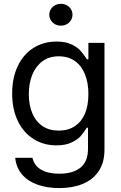

<svg xmlns="http://www.w3.org/2000/svg" viewBox="-20 -749 619 979"><path d="M57.6 55.7H145.5Q154.3 95.7 189.9 116.2Q225.6 136.7 282.2 136.7Q352.5 136.7 390.6 105.5Q428.7 74.2 428.7 9.8V-97.7H421.9L420.9 -95.7Q407.2 -73.2 391.6 -55.2Q376 -37.1 344.7 -22.5Q313.5 -7.8 267.6 -7.8Q203.1 -7.8 151.9 -39.6Q100.6 -71.3 71.3 -131.3Q42 -191.4 42 -272.5Q42 -352.5 70.8 -412.6Q99.6 -472.7 150.9 -504.9Q202.1 -537.1 268.6 -537.1Q312.5 -537.1 341.8 -523.9Q371.1 -510.7 387.2 -493.7Q403.3 -476.6 418.9 -453.1L423.8 -446.3H430.7V-530.3H512.7V14.6Q512.7 80.1 482.9 124Q453.1 168 401.4 189Q349.6 210 282.2 210Q218.8 210 169.4 191.9Q120.1 173.8 91.3 139.2Q62.5 104.5 57.6 55.7ZM430.7 -269.5Q430.7 -327.1 413.1 -370.6Q395.5 -414.1 361.8 -438Q328.1 -461.9 279.3 -461.9Q230.5 -461.9 196.3 -436.5Q162.1 -411.1 144.5 -367.7Q127 -324.2 127 -269.5Q127 -213.9 144.5 -171.9Q162.1 -129.9 196.3 -106.4Q230.5 -83 279.3 -83Q327.1 -83 361.3 -105.5Q395.5 -127.9 413.1 -169.4Q430.7 -210.9 430.7 -269.5ZM231.4 -673.8Q231.4 -689.5 239.3 -702.1Q247.1 -714.8 260.7 -722.2Q274.4 -729.5 290 -729.5Q306.6 -729.5 320.3 -722.2Q334 -714.8 341.8 -702.1Q349.6 -689.5 349.6 -673.8Q349.6 -659.2 341.8 -646Q334 -632.8 320.3 -625.5Q306.6 -618.2 290 -618.2Q274.4 -618.2 260.7 -625.5Q247.1 -632.8 239.3 -646Q231.4 -659.2 231.4 -673.8Z"/></svg>

Font: Pretendard GOV Variable
Style: Regular
Weight: 400
Designer: Base glyphs from Inter by Rasmus Andersson; Hangul glyphs from Noto Sans CJK(Source Han Sans) by Jang Soo-young and Kang
Foundry: Kil Hyung-jin
Version: Version 1.307;Glyphs 3.2 (3192)